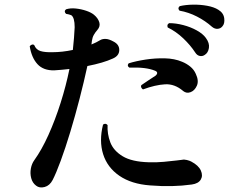

<svg xmlns="http://www.w3.org/2000/svg" viewBox="-20 -815 1040 846"><path d="M139 3Q123 -9 117.5 -30Q112 -51 116 -72.5Q120 -94 131 -109Q164 -155 193.5 -220.5Q223 -286 247 -361.5Q271 -437 286 -511Q251 -507 219 -505Q171 -504 145 -532.5Q119 -561 111 -611Q115 -617 121 -618.5Q127 -620 131 -616Q139 -596 158.5 -590Q178 -584 212 -585Q232 -585 255 -587.5Q278 -590 301 -595Q304 -622 306 -647.5Q308 -673 309 -695Q309 -738 294 -748Q290 -750 283.5 -751.5Q277 -753 271 -754Q260 -765 271 -774Q290 -780 314 -777.5Q338 -775 360 -767.5Q382 -760 394 -750Q412 -735 417.5 -717Q423 -699 409 -683Q400 -673 393.5 -661.5Q387 -650 385 -635Q384 -631 384 -627.5Q384 -624 383 -619Q405 -628 423 -639Q432 -644 446 -643.5Q460 -643 480 -632Q506 -619 505.5 -594Q505 -569 477 -557Q436 -538 365 -524Q350 -455 330.5 -379.5Q311 -304 289.5 -233Q268 -162 247.5 -106.5Q227 -51 212 -22Q199 3 176.5 9Q154 15 139 3ZM642 2Q559 -4 506 -40.5Q453 -77 434.5 -135.5Q416 -194 434 -266Q445 -274 454 -264Q452 -225 466 -188Q480 -151 520.5 -126.5Q561 -102 636 -100Q671 -99 702 -102Q733 -105 759 -108Q765 -109 771 -109.5Q777 -110 783 -111Q791 -113 803.5 -110Q816 -107 823 -103Q855 -86 865 -63.5Q875 -41 864.5 -23.5Q854 -6 825 -2Q782 4 737 5Q692 6 642 2ZM787 -414Q750 -446 707 -443.5Q664 -441 610 -421Q605 -424 602.5 -429.5Q600 -435 603 -440Q616 -449 632.5 -460Q649 -471 666 -482Q672 -487 672.5 -493Q673 -499 664 -503Q624 -520 550 -517Q538 -525 547 -536Q579 -546 621.5 -552.5Q664 -559 706.5 -558Q749 -557 782 -543Q802 -535 818.5 -521.5Q835 -508 843 -489Q857 -459 847.5 -437.5Q838 -416 820 -409Q802 -402 787 -414ZM882 -573Q872 -566 860 -568.5Q848 -571 840 -584Q819 -616 787.5 -646Q756 -676 719 -694Q714 -708 726 -713Q755 -713 787.5 -704.5Q820 -696 847 -681Q874 -666 887 -648Q904 -625 900.5 -603.5Q897 -582 882 -573ZM914 -697Q885 -723 848 -742Q811 -761 771 -768Q761 -779 772 -788Q798 -794 830.5 -794.5Q863 -795 893 -789.5Q923 -784 942 -772Q965 -758 968 -734.5Q971 -711 960 -699Q952 -689 939 -688Q926 -687 914 -697Z"/></svg>

Font: Zen Old Mincho Black
Style: Regular
Weight: 900
Designer: Yoshimichi Ohira
Foundry: Positype
Version: Version 1.001